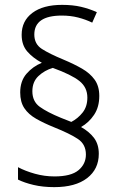

<svg xmlns="http://www.w3.org/2000/svg" viewBox="-20 -781 495 789"><path d="M63 -401Q63 -448 89 -478Q115 -508 152 -523Q115 -543 92 -569.5Q69 -596 69 -638Q69 -695 113 -728Q157 -761 235 -761Q279 -761 313 -753Q347 -745 378 -731L359 -688Q332 -701 301 -709Q270 -717 234 -717Q121 -717 121 -639Q121 -600 152 -580Q183 -560 241 -536Q284 -518 317 -499Q350 -480 369 -453.5Q388 -427 388 -387Q388 -341 366.5 -309Q345 -277 313 -259Q347 -240 366.5 -214Q386 -188 386 -149Q386 -86 338 -49Q290 -12 203 -12Q156 -12 118 -21Q80 -30 54 -43V-94Q84 -78 123.5 -67Q163 -56 204 -56Q272 -56 302.5 -81.5Q333 -107 333 -146Q333 -188 300 -210Q267 -232 202 -258Q160 -275 128.5 -293Q97 -311 80 -336.5Q63 -362 63 -401ZM113 -406Q113 -364 143.5 -342Q174 -320 230 -297L273 -280Q300 -294 319.5 -318.5Q339 -343 339 -380Q339 -422 306.5 -448Q274 -474 197 -502Q163 -492 138 -468.5Q113 -445 113 -406Z"/></svg>

Font: Noto Sans Sinhala UI SemiCondensed Light
Style: Regular
Weight: 300
Width: 4
Designer: Jelle Bosma - Monotype Design Team
Foundry: Monotype Imaging Inc.
Version: Version 2.006; ttfautohint (v1.8.4.7-5d5b)